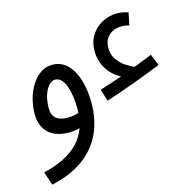

<svg xmlns="http://www.w3.org/2000/svg" viewBox="-106 -604 939 940"><g transform="rotate(-15 363.0 -134.0)"><path d="M533 -183Q508 -192 486.5 -207Q465 -222 448.5 -243.5Q432 -265 423 -291Q414 -317 414 -347Q414 -393 435.5 -427Q457 -461 492 -479.5Q527 -498 568 -498Q582 -498 595 -495.5Q608 -493 624 -488L611 -425Q598 -429 588.5 -430Q579 -431 572 -431Q548 -431 527.5 -421Q507 -411 495 -392Q483 -373 483 -345Q483 -310 501 -285Q519 -260 544 -244Q569 -228 589 -220ZM413 -97 394 -157Q439 -171 488.5 -188Q538 -205 586.5 -224Q635 -243 676 -259L699 -201Q666 -188 629.5 -174Q593 -160 555.5 -146Q518 -132 482 -120Q446 -108 413 -97ZM45 230 22 162Q97 144 143.5 116Q190 88 215.5 53.5Q241 19 250.5 -19Q260 -57 260 -95Q260 -128 256 -158Q252 -188 243.5 -212Q235 -236 221.5 -249.5Q208 -263 190 -263Q174 -263 159 -247Q144 -231 134.5 -202.5Q125 -174 125 -136Q125 -109 135.5 -94Q146 -79 164 -73Q182 -67 203 -67Q223 -67 243 -71.5Q263 -76 277 -85L281 -22Q265 -7 240 -1Q215 5 194 5Q153 5 125.5 -6Q98 -17 81.5 -35.5Q65 -54 58 -77.5Q51 -101 51 -125Q51 -164 61 -201.5Q71 -239 90.5 -270Q110 -301 136.5 -319Q163 -337 196 -337Q231 -337 257 -318.5Q283 -300 300 -268Q317 -236 325.5 -195Q334 -154 334 -108Q334 -20 301.5 48.5Q269 117 205 163Q141 209 45 230Z"/></g></svg>

Font: Noto Sans Arabic ExtraCondensed
Style: Regular
Weight: 400
Width: 2
Designer: Monotype Design Team, Nadine Chahine, Nizar Qandah and Khaled Hosny
Foundry: Monotype Imaging Inc.
Version: Version 2.012